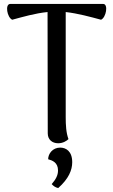

<svg xmlns="http://www.w3.org/2000/svg" viewBox="-20 -714 573 973"><path d="M503 -694H32C4 -694 16 -625 42 -614C94 -628 159 -647 221 -653L222 -38C222 -7 244 12 275 12C300 12 319 -1 327 -9C315 -41 313 -81 313 -120V-653C375 -646 440 -628 492 -614C518 -625 530 -694 503 -694ZM285 34C247 34 224 65 224 93C245 99 274 109 274 150C274 174 263 195 242 219C251 229 261 236 275 239C328 192 346 148 346 108C346 52 314 34 285 34Z"/></svg>

Font: Arima Koshi Medium
Style: Regular
Weight: 500
Designer: Joana Correia and Natanael Gama
Foundry: NDISCOVER
Version: Version 1.019;PS 001.019;hotconv 1.0.88;makeotf.lib2.5.64775